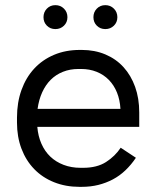

<svg xmlns="http://www.w3.org/2000/svg" viewBox="-20 -720 606 746"><path d="M289 6H297Q332 6 362 -1.5Q392 -9 418.5 -23Q445 -37 467.5 -58.5Q490 -80 508 -107L449 -146Q427 -113 392 -90.5Q357 -68 303 -68H293Q257 -68 227 -79.5Q197 -91 175.5 -111.5Q154 -132 141 -161.5Q128 -191 125 -227H521V-283Q521 -338 505 -382.5Q489 -427 460 -459Q431 -491 389.5 -508.5Q348 -526 298 -526H290Q235 -526 190 -507Q145 -488 113 -453.5Q81 -419 63.5 -370.5Q46 -322 46 -263V-244Q46 -188 63.5 -142Q81 -96 113 -63Q145 -30 190 -12Q235 6 289 6ZM126 -297Q131 -333 144 -361.5Q157 -390 177 -410Q197 -430 224.5 -441Q252 -452 285 -452H295Q328 -452 355.5 -441Q383 -430 403 -409.5Q423 -389 434.5 -360.5Q446 -332 448 -297ZM389.2 -607Q409 -607 422.5 -620.2Q436 -633.4 436 -653.2Q436 -673 422.5 -686.5Q409 -700 389.2 -700Q369.4 -700 356.2 -686.5Q343 -673 343 -653.2Q343 -633.4 356.2 -620.2Q369.4 -607 389.2 -607ZM195.2 -607Q215 -607 228.5 -620.2Q242 -633.4 242 -653.2Q242 -673 228.5 -686.5Q215 -700 195.2 -700Q175.4 -700 162.2 -686.5Q149 -673 149 -653.2Q149 -633.4 162.2 -620.2Q175.4 -607 195.2 -607Z"/></svg>

Font: Fixel Variable
Style: Regular
Weight: 100
Width: 3
Designer: AlfaBravo + MacPaw
Foundry: Kyrylo Tkachov, Marchela Mozhyna, Serhii Makarenko, Maria Weinstein, Zakhar Kryvoshyya
Version: Version 1.211